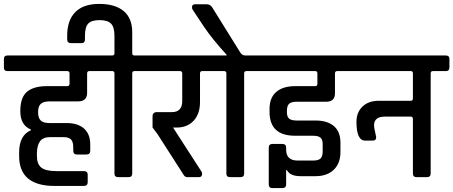

<svg xmlns="http://www.w3.org/2000/svg" viewBox="-44 -907 2321 983"><path d="M-5 -543Q-24 -543 -24 -561V-605Q-24 -623 -5 -623H474Q494 -623 494 -605V-561Q494 -543 474 -543H413Q402 -543 402 -531V-432Q402 -388 356 -388H211Q179 -388 165 -375.5Q151 -363 151 -333Q151 -303 164.5 -290Q178 -277 209 -277H297Q355 -277 386.5 -248.5Q418 -220 418 -168V-135Q418 -116 398 -116H350Q331 -116 331 -135V-153Q331 -181 319.5 -193Q308 -205 280 -205H214Q177 -205 161.5 -184.5Q146 -164 145 -124V-109Q145 -67 167.5 -49Q190 -31 245 -31H385Q405 -31 405 -13V26Q405 45 385 45H236Q54 45 54 -108V-127Q54 -214 114 -240V-244Q60 -266 60 -337.5Q60 -409 94.5 -437.5Q129 -466 196 -466H300Q312 -466 312 -478V-531Q312 -542 302 -543Z M644 -623H709Q729 -623 729 -605V-562Q729 -543 709 -543H644Q633 -543 633 -531V-19Q633 0 614 0H561Q542 0 542 -19V-531Q542 -543 531 -543H466Q446 -543 446 -562V-605Q446 -623 466 -623H531Q542 -623 542 -635V-724Q542 -768 524.5 -786Q507 -804 466 -804Q425 -804 408 -786.5Q391 -769 391 -724V-706Q391 -686 373 -686H320Q300 -686 300 -706V-725Q300 -803 341.5 -845Q383 -887 464 -887Q545 -887 589 -850.5Q633 -814 633 -742V-635Q633 -623 644 -623Z M889 -390V-531Q889 -542 879 -543H700Q681 -543 681 -562V-605Q681 -623 700 -623H1048Q1067 -623 1067 -605V-562Q1067 -543 1048 -543H991Q980 -543 980 -531V-385Q980 -324 947.5 -289Q915 -254 861 -254H842L986 -31Q991 -24 991 -18Q991 0 974 0H915Q903 0 896 -12L762 -221L737 -254V-311Q737 -333 760 -333H836Q889 -333 889 -390Z M1211 -623H1282Q1302 -623 1302 -605V-562Q1302 -543 1282 -543H1217Q1206 -543 1206 -531V-19Q1206 0 1187 0H1134Q1115 0 1115 -19V-531Q1115 -543 1104 -543H1039Q1019 -543 1019 -562V-605Q1019 -623 1039 -623H1116V-627Q1044 -705 999 -772L944 -855Q939 -861 939 -870Q939 -885 954 -885H1015Q1032 -885 1042 -870L1185 -640Q1195 -623 1211 -623Z M1559 -212H1467Q1336 -212 1336 -334V-349Q1336 -407 1370.5 -436.5Q1405 -466 1467 -466H1570Q1581 -466 1581 -478V-531Q1581 -543 1570 -543H1273Q1254 -543 1254 -561V-605Q1254 -623 1273 -623H1754Q1773 -623 1773 -605V-561Q1773 -543 1754 -543H1682Q1671 -543 1671 -531V-429Q1671 -386 1625 -386H1474Q1447 -386 1436 -375.5Q1425 -365 1425 -340V-332Q1425 -309 1436.5 -299.5Q1448 -290 1474 -290H1571Q1632 -290 1665.5 -261.5Q1699 -233 1699 -176V-129Q1699 -71 1665 -38Q1631 -5 1571 -5H1495Q1441 -5 1425 -36H1421V37Q1421 56 1401 56H1351Q1332 56 1332 37V-151Q1332 -170 1351 -170H1401Q1421 -170 1421 -151V-141Q1421 -85 1480 -85H1559Q1586 -85 1597 -95.5Q1608 -106 1608 -131V-170Q1608 -193 1596.5 -202.5Q1585 -212 1559 -212Z M1826 -187Q1781 -187 1781 -283Q1781 -332 1812 -361.5Q1843 -391 1895 -391H2059Q2070 -391 2070 -403V-531Q2070 -542 2061 -543H1744Q1725 -543 1725 -562V-605Q1725 -623 1744 -623H2238Q2257 -623 2257 -605V-562Q2257 -543 2238 -543H2172Q2161 -543 2161 -531V-19Q2161 0 2142 0H2089Q2070 0 2070 -19V-297Q2070 -310 2059 -310H1927Q1871 -310 1871 -265Q1871 -254 1876.5 -231Q1882 -208 1882 -205Q1882 -187 1864 -187Z"/></svg>

Font: Rajdhani SemiBold
Style: Regular
Weight: 600
Designer: Satya Rajpurohit, Jyotish Sonowal
Foundry: Indian Type Foundry
Version: Version 1.201 February 1, 2022